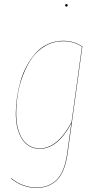

<svg xmlns="http://www.w3.org/2000/svg" viewBox="-20 -726 488 937"><path d="M304.2 -693.8Q297.9 -693.8 297.9 -700.2Q297.9 -706.1 304.2 -706.1Q310.1 -706.1 310.1 -700.2Q310.1 -693.8 304.2 -693.8ZM288.1 -526.9Q341.3 -526.9 381.8 -499L310.1 21Q297.4 113.3 258.5 152.1Q219.7 190.9 159.2 190.9Q89.4 190.9 33.2 145L34.2 143.1Q90.3 189 159.2 189Q218.8 189 257.1 150.9Q295.4 112.8 308.1 21L328.1 -124Q261.2 0 174.8 0Q117.7 0 87.4 -47.4Q57.1 -94.7 57.1 -172.9Q57.1 -210.9 63 -250.5Q68.8 -290 80.3 -330.3Q91.8 -370.6 111.1 -405.5Q130.4 -440.4 155 -467.8Q179.7 -495.1 214.1 -511Q248.5 -526.9 288.1 -526.9ZM288.1 -524.9Q241.2 -524.9 201.9 -502.2Q162.6 -479.5 136.7 -443.4Q110.8 -407.2 92.8 -360.4Q74.7 -313.5 66.9 -266.1Q59.1 -218.8 59.1 -172.9Q59.1 -95.2 88.9 -48.6Q118.7 -2 174.8 -2Q260.7 -2 329.1 -129.9L379.9 -498Q340.8 -524.9 288.1 -524.9Z"/></svg>

Font: Fira Sans Compressed Two
Style: Italic
Weight: 100
Width: 3
Italic angle: -8°
Designer: Carrois Corporate & Edenspiekermann AG
Foundry: Carrois Corporate GbR & Edenspiekermann AG
Version: Version 4.203;PS 004.203;hotconv 1.0.88;makeotf.lib2.5.64775